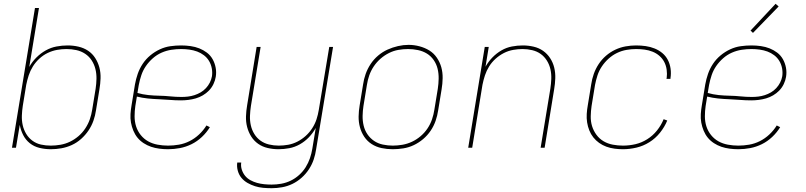

<svg xmlns="http://www.w3.org/2000/svg" viewBox="-20 -777 4240 1010"><path d="M247 8Q217 8 188 1Q159 -6 137 -23.5Q115 -41 102 -66.5Q89 -92 84 -120L64 0H43L164 -735H185L134 -425Q149 -452 171.5 -474.5Q194 -497 221 -512Q248 -527 277.5 -532.5Q307 -538 336 -538Q365 -538 393 -531.5Q421 -525 443.5 -510Q466 -495 481 -471.5Q496 -448 503 -421Q510 -394 509 -365Q508 -336 503 -307L485 -197Q481 -169 471.5 -142Q462 -115 445.5 -90.5Q429 -66 406.5 -46Q384 -26 357.5 -14Q331 -2 303 3Q275 8 247 8ZM247 -11Q272 -11 298 -15.5Q324 -20 348 -31.5Q372 -43 393 -61Q414 -79 429 -102Q444 -125 452.5 -149.5Q461 -174 465 -200L483 -310Q487 -336 487.5 -362.5Q488 -389 482 -413.5Q476 -438 462.5 -459Q449 -480 428 -494Q407 -508 381.5 -513.5Q356 -519 330 -519Q305 -519 280 -514.5Q255 -510 231 -498.5Q207 -487 187 -468.5Q167 -450 153 -427.5Q139 -405 131 -380.5Q123 -356 118 -331L100 -221Q96 -195 95 -169Q94 -143 99.5 -118.5Q105 -94 118 -72.5Q131 -51 151 -36.5Q171 -22 195.5 -16.5Q220 -11 247 -11Z M864 8Q841 8 818 5Q795 2 774.5 -5Q754 -12 735.5 -24Q717 -36 703.5 -52.5Q690 -69 681.5 -89.5Q673 -110 669 -132Q665 -154 666.5 -177Q668 -200 672 -223L690 -333Q695 -361 704.5 -388.5Q714 -416 730.5 -441Q747 -466 770.5 -485.5Q794 -505 821 -517.5Q848 -530 876.5 -534Q905 -538 933 -538Q958 -538 982.5 -534.5Q1007 -531 1028.5 -522.5Q1050 -514 1068.5 -500Q1087 -486 1098.5 -465.5Q1110 -445 1114.5 -421Q1119 -397 1115 -373Q1112 -354 1103 -335Q1094 -316 1079.5 -301Q1065 -286 1047 -275.5Q1029 -265 1010 -259.5Q991 -254 971 -251.5Q951 -249 932 -249Q902 -249 873 -251.5Q844 -254 815 -255Q786 -256 757 -259Q728 -262 700 -269L692 -220Q688 -193 688 -165Q688 -137 696 -112Q704 -87 720.5 -66.5Q737 -46 759.5 -33.5Q782 -21 809 -16Q836 -11 864 -11Q892 -11 921 -16Q950 -21 977 -34.5Q1004 -48 1027 -69.5Q1050 -91 1066 -117L1084 -108Q1067 -80 1042 -56.5Q1017 -33 987.5 -18.5Q958 -4 926.5 2Q895 8 864 8ZM935 -267Q952 -267 969 -269Q986 -271 1003 -276.5Q1020 -282 1035.5 -291Q1051 -300 1063.5 -313.5Q1076 -327 1084 -343Q1092 -359 1095 -376Q1098 -397 1094 -418Q1090 -439 1079.5 -456.5Q1069 -474 1052.5 -486.5Q1036 -499 1017 -506Q998 -513 976.5 -516Q955 -519 933 -519Q908 -519 881.5 -515Q855 -511 830 -500Q805 -489 784 -470.5Q763 -452 747.5 -429.5Q732 -407 723.5 -381.5Q715 -356 710 -330L703 -288Q731 -280 760 -277Q789 -274 818 -273.5Q847 -273 876 -270Q905 -267 935 -267Z M1409 213Q1386 213 1364 211Q1342 209 1321.5 202.5Q1301 196 1282.5 185.5Q1264 175 1250.5 159Q1237 143 1231 121.5Q1225 100 1228 78H1249Q1246 97 1252 115.5Q1258 134 1269.5 148Q1281 162 1297.5 171Q1314 180 1332 185Q1350 190 1369.5 192Q1389 194 1409 194Q1434 194 1459.5 189.5Q1485 185 1509 173.5Q1533 162 1553.5 143.5Q1574 125 1588 102.5Q1602 80 1610.5 55Q1619 30 1623 5L1641 -104Q1626 -77 1605 -55Q1584 -33 1557.5 -18Q1531 -3 1502 2.5Q1473 8 1445 8Q1416 8 1388 1.5Q1360 -5 1338 -20.5Q1316 -36 1301.5 -59Q1287 -82 1280 -109Q1273 -136 1274 -165Q1275 -194 1280 -223L1330 -530H1351L1300 -220Q1296 -194 1295 -168Q1294 -142 1299.5 -117.5Q1305 -93 1318 -72Q1331 -51 1350.5 -37Q1370 -23 1395 -17Q1420 -11 1446 -11Q1471 -11 1496 -15.5Q1521 -20 1544.5 -32Q1568 -44 1588 -62Q1608 -80 1622.5 -102.5Q1637 -125 1645 -149.5Q1653 -174 1657 -199L1712 -530H1732L1643 8Q1639 36 1630 62.5Q1621 89 1605 113.5Q1589 138 1566.5 158Q1544 178 1518 190.5Q1492 203 1464 208Q1436 213 1409 213Z M2046 8Q2016 8 1987.5 2Q1959 -4 1935.5 -19Q1912 -34 1896.5 -57Q1881 -80 1873.5 -107.5Q1866 -135 1866.5 -164.5Q1867 -194 1872 -223L1890 -333Q1894 -361 1903.5 -388Q1913 -415 1929.5 -440Q1946 -465 1969 -484.5Q1992 -504 2018.5 -516Q2045 -528 2073.5 -534.5Q2102 -541 2129 -541Q2158 -541 2186.5 -533.5Q2215 -526 2238.5 -511.5Q2262 -497 2278 -473.5Q2294 -450 2301.5 -423Q2309 -396 2308.5 -366Q2308 -336 2303 -307L2285 -197Q2281 -169 2271.5 -141.5Q2262 -114 2245.5 -89.5Q2229 -65 2206 -45.5Q2183 -26 2156.5 -13.5Q2130 -1 2101.5 3.5Q2073 8 2046 8ZM2046 -11Q2071 -11 2097 -15.5Q2123 -20 2147.5 -31.5Q2172 -43 2193 -61Q2214 -79 2229 -101.5Q2244 -124 2252.5 -149Q2261 -174 2265 -200L2283 -310Q2287 -336 2287.5 -363Q2288 -390 2282 -415Q2276 -440 2261.5 -461Q2247 -482 2226 -495Q2205 -508 2179 -513.5Q2153 -519 2127 -519Q2101 -519 2075.5 -514.5Q2050 -510 2026 -498Q2002 -486 1981.5 -468Q1961 -450 1946 -427.5Q1931 -405 1922.5 -380.5Q1914 -356 1910 -330L1892 -220Q1888 -194 1887.5 -167.5Q1887 -141 1893 -116Q1899 -91 1913 -70.5Q1927 -50 1947.5 -36Q1968 -22 1994 -16.5Q2020 -11 2046 -11Z M2443 0 2530 -530H2551L2534 -426Q2549 -453 2570.5 -475Q2592 -497 2618 -512Q2644 -527 2673 -532.5Q2702 -538 2730 -538Q2759 -538 2787 -531.5Q2815 -525 2837 -509.5Q2859 -494 2874 -471Q2889 -448 2895.5 -421Q2902 -394 2901 -365Q2900 -336 2895 -307L2845 0H2824L2875 -310Q2879 -336 2880 -362Q2881 -388 2875.5 -412.5Q2870 -437 2857 -458Q2844 -479 2824.5 -493Q2805 -507 2780 -513Q2755 -519 2729 -519Q2705 -519 2679.5 -514.5Q2654 -510 2630.5 -498Q2607 -486 2587 -468Q2567 -450 2553 -427.5Q2539 -405 2531 -380.5Q2523 -356 2518 -331L2464 0Z M3257 8Q3235 8 3212.5 5Q3190 2 3169.5 -5.5Q3149 -13 3131.5 -25.5Q3114 -38 3101 -54.5Q3088 -71 3080 -91Q3072 -111 3068.5 -133Q3065 -155 3066.5 -178Q3068 -201 3072 -223L3090 -333Q3094 -361 3103.5 -388Q3113 -415 3129 -439.5Q3145 -464 3167.5 -483.5Q3190 -503 3216.5 -515.5Q3243 -528 3271 -533Q3299 -538 3326 -538Q3352 -538 3376.5 -534.5Q3401 -531 3423.5 -522Q3446 -513 3464 -498Q3482 -483 3493 -462Q3504 -441 3507.5 -416Q3511 -391 3507 -366Q3507 -365 3507 -364Q3507 -363 3507 -362H3486Q3486 -363 3486 -364Q3486 -365 3487 -366Q3490 -388 3487 -410Q3484 -432 3474.5 -450.5Q3465 -469 3449 -483Q3433 -497 3413 -505Q3393 -513 3371 -516Q3349 -519 3326 -519Q3301 -519 3275.5 -514.5Q3250 -510 3226 -498.5Q3202 -487 3181.5 -468.5Q3161 -450 3146 -427.5Q3131 -405 3123 -380.5Q3115 -356 3110 -330L3092 -220Q3088 -193 3087.5 -165.5Q3087 -138 3094.5 -113.5Q3102 -89 3117.5 -68Q3133 -47 3155 -34Q3177 -21 3203.5 -16Q3230 -11 3257 -11Q3290 -11 3322.5 -18.5Q3355 -26 3384.5 -44.5Q3414 -63 3436 -90.5Q3458 -118 3471 -150L3490 -143Q3476 -109 3452 -79Q3428 -49 3396 -29Q3364 -9 3328 -0.5Q3292 8 3257 8Z M3864 8Q3841 8 3818 5Q3795 2 3774.5 -5Q3754 -12 3735.5 -24Q3717 -36 3703.5 -52.5Q3690 -69 3681.5 -89.5Q3673 -110 3669 -132Q3665 -154 3666.5 -177Q3668 -200 3672 -223L3690 -333Q3695 -361 3704.5 -388.5Q3714 -416 3730.5 -441Q3747 -466 3770.5 -485.5Q3794 -505 3821 -517.5Q3848 -530 3876.5 -534Q3905 -538 3933 -538Q3958 -538 3982.5 -534.5Q4007 -531 4028.5 -522.5Q4050 -514 4068.5 -500Q4087 -486 4098.5 -465.5Q4110 -445 4114.5 -421Q4119 -397 4115 -373Q4112 -354 4103 -335Q4094 -316 4079.5 -301Q4065 -286 4047 -275.5Q4029 -265 4010 -259.5Q3991 -254 3971 -251.5Q3951 -249 3932 -249Q3902 -249 3873 -251.5Q3844 -254 3815 -255Q3786 -256 3757 -259Q3728 -262 3700 -269L3692 -220Q3688 -193 3688 -165Q3688 -137 3696 -112Q3704 -87 3720.5 -66.5Q3737 -46 3759.5 -33.5Q3782 -21 3809 -16Q3836 -11 3864 -11Q3892 -11 3921 -16Q3950 -21 3977 -34.5Q4004 -48 4027 -69.5Q4050 -91 4066 -117L4084 -108Q4067 -80 4042 -56.5Q4017 -33 3987.5 -18.5Q3958 -4 3926.5 2Q3895 8 3864 8ZM3935 -267Q3952 -267 3969 -269Q3986 -271 4003 -276.5Q4020 -282 4035.5 -291Q4051 -300 4063.5 -313.5Q4076 -327 4084 -343Q4092 -359 4095 -376Q4098 -397 4094 -418Q4090 -439 4079.5 -456.5Q4069 -474 4052.5 -486.5Q4036 -499 4017 -506Q3998 -513 3976.5 -516Q3955 -519 3933 -519Q3908 -519 3881.5 -515Q3855 -511 3830 -500Q3805 -489 3784 -470.5Q3763 -452 3747.5 -429.5Q3732 -407 3723.5 -381.5Q3715 -356 3710 -330L3703 -288Q3731 -280 3760 -277Q3789 -274 3818 -273.5Q3847 -273 3876 -270Q3905 -267 3935 -267ZM3941 -604 3928 -616 4060 -757 4076 -743Z"/></svg>

Font: Iosevka Curly Thin Extended
Style: Italic
Weight: 100
Width: 7
Italic angle: -9°
Monospace: yes
Designer: Belleve Invis
Foundry: Belleve Invis
Version: Version 11.1.0; ttfautohint (v1.8.3)